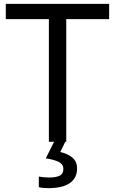

<svg xmlns="http://www.w3.org/2000/svg" viewBox="-20 -734 596 994"><path d="M323 0H233V-635H10V-714H545V-635H323ZM379 139Q379 187 342 213.5Q305 240 231 240Q199 240 181 235V180Q190 182 205 183.5Q220 185 234 185Q270 185 289 175.5Q308 166 308 141Q308 115 281.5 103Q255 91 217 86L260 0H318L292 53Q328 61 353.5 81Q379 101 379 139Z"/></svg>

Font: Noto Sans Historical
Style: Regular
Weight: 400
Designer: Monotype Design Team
Foundry: Monotype Imaging Inc.
Version: Version 2.013; ttfautohint (v1.8.4.7-5d5b)